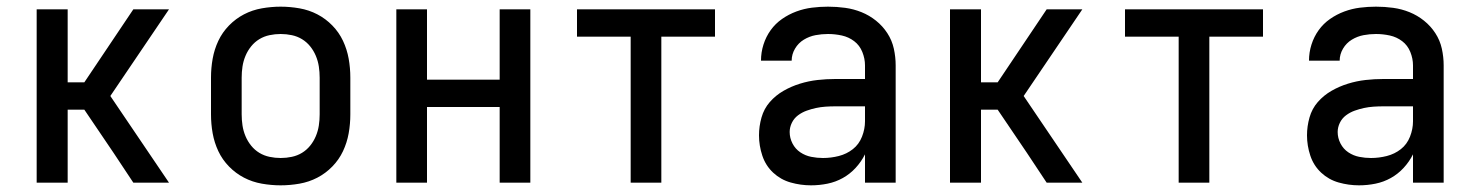

<svg xmlns="http://www.w3.org/2000/svg" viewBox="-20 -548 4424 576"><path d="M90 0V-520H183V-301H233L380 -520H487L311 -260L487 0H380L321 -89L233 -219H183V0Z M822 8Q794 8 765.5 3Q737 -2 712 -15Q687 -28 667 -48.5Q647 -69 635 -94.5Q623 -120 618 -148Q613 -176 613 -205V-315Q613 -344 618 -372Q623 -400 635 -425.5Q647 -451 667 -471.5Q687 -492 712 -505Q737 -518 765.5 -523Q794 -528 822 -528Q850 -528 878.5 -523Q907 -518 932 -505Q957 -492 977 -471.5Q997 -451 1009 -425.5Q1021 -400 1026 -372Q1031 -344 1031 -315V-205Q1031 -176 1026 -148Q1021 -120 1009 -94.5Q997 -69 977 -48.5Q957 -28 932 -15Q907 -2 878.5 3Q850 8 822 8ZM822 -74Q839 -74 855.5 -77.5Q872 -81 886 -89.5Q900 -98 910.5 -111Q921 -124 927.5 -139.5Q934 -155 936.5 -171.5Q939 -188 939 -205V-315Q939 -332 936.5 -348.5Q934 -365 927.5 -380.5Q921 -396 910.5 -409Q900 -422 886 -430.5Q872 -439 855.5 -442.5Q839 -446 822 -446Q805 -446 788.5 -442.5Q772 -439 758 -430.5Q744 -422 733.5 -409Q723 -396 716.5 -380.5Q710 -365 707.5 -348.5Q705 -332 705 -315V-205Q705 -188 707.5 -171.5Q710 -155 716.5 -139.5Q723 -124 733.5 -111Q744 -98 758 -89.5Q772 -81 788.5 -77.5Q805 -74 822 -74Z M1169 0V-520H1261V-309H1479V-520H1571V0H1479V-227H1261V0Z M1872 0V-438H1711V-520H2125V-438H1964V0Z M2413 8Q2382 8 2352 -0.5Q2322 -9 2299.5 -30Q2277 -51 2267 -81Q2257 -111 2257 -142Q2257 -169 2264.5 -195.5Q2272 -222 2289.5 -242Q2307 -262 2330.5 -275.5Q2354 -289 2380 -297Q2406 -305 2432.5 -308Q2459 -311 2486 -311H2575V-352Q2575 -372 2567 -392Q2559 -412 2542.5 -424.5Q2526 -437 2505.5 -441.5Q2485 -446 2464 -446Q2445 -446 2426.5 -442.5Q2408 -439 2391.5 -429Q2375 -419 2365 -402Q2355 -385 2355 -366H2263Q2263 -391 2270.5 -414.5Q2278 -438 2292 -457.5Q2306 -477 2326 -491Q2346 -505 2369 -513.5Q2392 -522 2416 -525Q2440 -528 2464 -528Q2490 -528 2515.5 -524.5Q2541 -521 2564.5 -511.5Q2588 -502 2608 -486Q2628 -470 2642 -448.5Q2656 -427 2661.5 -402Q2667 -377 2667 -352V0H2575V-85Q2564 -63 2547 -44.5Q2530 -26 2508.5 -14Q2487 -2 2462.5 3Q2438 8 2413 8ZM2449 -74Q2473 -74 2496.5 -80Q2520 -86 2538.5 -100.5Q2557 -115 2566 -138Q2575 -161 2575 -184V-229H2486Q2471 -229 2456.5 -228Q2442 -227 2428 -224Q2414 -221 2400 -216Q2386 -211 2374 -202Q2362 -193 2355.5 -179.5Q2349 -166 2349 -152Q2349 -134 2357.5 -117.5Q2366 -101 2381 -91Q2396 -81 2413.5 -77.5Q2431 -74 2449 -74Z M2830 0V-520H2923V-301H2973L3120 -520H3227L3051 -260L3227 0H3120L3061 -89L2973 -219H2923V0Z M3516 0V-438H3355V-520H3769V-438H3608V0Z M4057 8Q4026 8 3996 -0.5Q3966 -9 3943.5 -30Q3921 -51 3911 -81Q3901 -111 3901 -142Q3901 -169 3908.5 -195.5Q3916 -222 3933.5 -242Q3951 -262 3974.5 -275.5Q3998 -289 4024 -297Q4050 -305 4076.5 -308Q4103 -311 4130 -311H4219V-352Q4219 -372 4211 -392Q4203 -412 4186.5 -424.5Q4170 -437 4149.5 -441.5Q4129 -446 4108 -446Q4089 -446 4070.5 -442.5Q4052 -439 4035.5 -429Q4019 -419 4009 -402Q3999 -385 3999 -366H3907Q3907 -391 3914.5 -414.5Q3922 -438 3936 -457.5Q3950 -477 3970 -491Q3990 -505 4013 -513.5Q4036 -522 4060 -525Q4084 -528 4108 -528Q4134 -528 4159.5 -524.5Q4185 -521 4208.5 -511.5Q4232 -502 4252 -486Q4272 -470 4286 -448.5Q4300 -427 4305.5 -402Q4311 -377 4311 -352V0H4219V-85Q4208 -63 4191 -44.5Q4174 -26 4152.5 -14Q4131 -2 4106.5 3Q4082 8 4057 8ZM4093 -74Q4117 -74 4140.5 -80Q4164 -86 4182.5 -100.5Q4201 -115 4210 -138Q4219 -161 4219 -184V-229H4130Q4115 -229 4100.5 -228Q4086 -227 4072 -224Q4058 -221 4044 -216Q4030 -211 4018 -202Q4006 -193 3999.5 -179.5Q3993 -166 3993 -152Q3993 -134 4001.5 -117.5Q4010 -101 4025 -91Q4040 -81 4057.5 -77.5Q4075 -74 4093 -74Z"/></svg>

Font: Iosevka Semi-Condensed Medium
Style: Regular
Weight: 500
Monospace: yes
Designer: Belleve Invis
Foundry: Belleve Invis
Version: Version 27.3.5